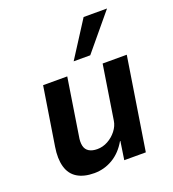

<svg xmlns="http://www.w3.org/2000/svg" viewBox="-139 -863 881 979"><g transform="rotate(-20 302.0 -373.5)"><path d="M206 10Q150 10 114 -12Q78 -34 65.5 -78.5Q53 -123 63 -185L113 -501H244L196 -195Q190 -164 195 -142.5Q200 -121 217.5 -110.5Q235 -100 262 -100Q292 -100 319.5 -115Q347 -130 366.5 -155Q386 -180 390 -208L436 -501H567L488 0H371L386 -99H384Q353 -45 306.5 -17.5Q260 10 206 10ZM301 -562 426 -757H553L391 -562Z"/></g></svg>

Font: Nunito Sans 7pt SemiCondensed
Style: Bold Italic
Weight: 700
Width: 4
Italic angle: -9°
Designer: Vernon Adams
Foundry: Vernon Adams
Version: Version 3.101;gftools[0.9.27]